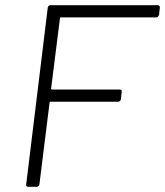

<svg xmlns="http://www.w3.org/2000/svg" viewBox="-20 -720 636 740"><path d="M582 -653H215Q211 -653 211 -649L177 -379Q177 -375 181 -375H441Q451 -375 449 -365L446 -338Q444 -328 435 -328H175Q171 -328 171 -324L132 -10Q130 0 121 0H89Q79 0 81 -10L164 -690Q166 -700 175 -700H587Q592 -700 594.5 -697Q597 -694 596 -690L593 -663Q592 -659 589 -656Q586 -653 582 -653Z"/></svg>

Font: Barlow Light
Style: Italic
Weight: 300
Italic angle: -7°
Designer: Jeremy Tribby
Foundry: Tribby Type
Version: Version 1.408